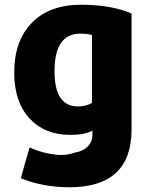

<svg xmlns="http://www.w3.org/2000/svg" viewBox="-20 -572 625 810"><path d="M535 -26Q535 218 273 218Q161 218 68 180Q89 102 105 50Q159 75 219 81Q260 85 295 72Q331 66 350.5 45.5Q370 25 370 -4V-21Q339 -3 276 -3Q169 -3 104.5 -72.5Q40 -142 40 -266Q40 -399 114 -475.5Q188 -552 323 -552Q449 -552 535 -515ZM368 -138V-424Q351 -430 318 -430Q210 -430 210 -271Q210 -123 309 -123Q342 -123 368 -138Z"/></svg>

Font: Repo
Style: ExtraBold
Weight: 800
Designer: Stefan Peev
Foundry: Context Ltd
Version: Version 001.000